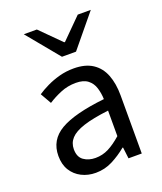

<svg xmlns="http://www.w3.org/2000/svg" viewBox="-138 -824 780 926"><g transform="rotate(-20 252.0 -361.5)"><path d="M194 12Q154 12 121.5 -4.5Q89 -21 70 -51.5Q51 -82 51 -126Q51 -208 123 -250Q195 -292 351 -309Q350 -339 341.5 -367Q333 -395 311 -412Q289 -429 250 -429Q208 -429 171 -413.5Q134 -398 105 -379L73 -435Q95 -450 125 -464.5Q155 -479 190 -488.5Q225 -498 264 -498Q323 -498 360.5 -473.5Q398 -449 415.5 -404Q433 -359 433 -298V0H365L358 -58H355Q320 -29 280 -8.5Q240 12 194 12ZM217 -56Q253 -56 284.5 -72Q316 -88 351 -119V-250Q269 -240 221.5 -224.5Q174 -209 153 -186Q132 -163 132 -131Q132 -91 157 -73.5Q182 -56 217 -56ZM231 -570 95 -735H162L265 -632H269L372 -735H439L303 -570Z"/></g></svg>

Font: Source Sans 3 ExtraLight
Style: Regular
Weight: 400
Version: Version 3.052;hotconv 1.1.0;makeotfexe 2.6.0